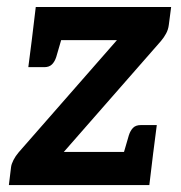

<svg xmlns="http://www.w3.org/2000/svg" viewBox="-20 -534 522 554"><path d="M5.6 0 11.9 -51.8Q12.9 -60.5 18.8 -72.1Q24.7 -83.8 34 -94.6L317.4 -418.2H71.7L83.2 -513.8H473.8L467.1 -462.2Q465.5 -448.7 459.1 -437Q452.7 -425.3 444.4 -415.6L164.1 -95.6H422.4L410.9 0ZM162.9 -440.3 142.2 -369.3Q137.9 -356 129.9 -348.1Q121.8 -340.2 107.8 -340.2H61.7L71.7 -418.2ZM331.2 -72.9 351.9 -144Q356.2 -157.2 363.9 -165.1Q371.7 -173.1 386.3 -173.1H432.4L422.4 -95.1Z"/></svg>

Font: Aleo
Style: Italic
Weight: 400
Italic angle: -7°
Designer: Alessio Laiso
Foundry: Alessio Laiso
Version: Version 2.001;gftools[0.9.29]